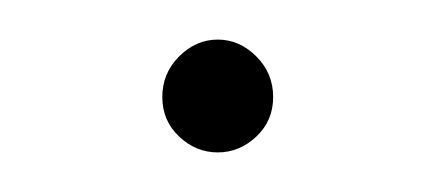

<svg xmlns="http://www.w3.org/2000/svg" viewBox="-20 -77 215 97"><path d="M62 -28Q62 -40 70.5 -48.5Q79 -57 90 -57Q101 -57 109.5 -48.5Q118 -40 118 -28Q118 -16 109.5 -8Q101 0 90 0Q79 0 70.5 -8Q62 -16 62 -28Z"/></svg>

Font: Josefin Sans ExtraLight
Style: Regular
Weight: 250
Designer: Santiago Orozco
Foundry: Typemade
Version: Version 2.000